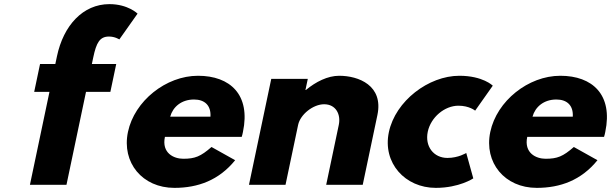

<svg xmlns="http://www.w3.org/2000/svg" viewBox="-20 -895 2960 930"><path d="M248 -585H174L145.6 -450H219.6L125 0H302L396.6 -450H514.6L543 -585H425L431.7 -617C446.7 -688 463 -718 508 -718C537 -718 558 -704 558 -704L646.3 -829C646.3 -829 600 -875 510 -875C382 -875 287.3 -772 255.8 -622Z M1150.8 -232C1153 -238 1155.4 -249 1156.8 -256C1194.7 -436 1095 -528 939 -528C784 -528 631.4 -406 599.8 -256C568.5 -107 669.8 15 824.8 15C938.8 15 1040.6 -22 1119 -119L1004.5 -183C951.8 -137 924.5 -126 867.5 -126C822.5 -126 762.2 -153 778.8 -232ZM804.4 -330C817.3 -377 858.8 -413 919.8 -413C971.8 -413 1002.7 -384 999.4 -330Z M1186 0H1363L1424 -290C1434.7 -341 1497 -390 1550 -390C1607 -390 1631.7 -341 1621 -290L1560 0H1737L1808.1 -338C1838.1 -481 1717 -528 1623 -528C1567 -528 1509.9 -499 1461.5 -459H1459.5L1470.9 -513H1293.9Z M2200.5 -383C2253.5 -383 2281.5 -359 2281.5 -359L2366.9 -480C2366.9 -480 2319 -528 2205 -528C2056 -528 1895.4 -406 1863.6 -255C1832.1 -105 1942.8 15 2090.8 15C2204.8 15 2272.5 -31 2272.5 -31L2238.4 -154C2238.4 -154 2200.3 -130 2147.3 -130C2080.3 -130 2037.1 -186 2052 -257C2066.8 -327 2133.5 -383 2200.5 -383Z M2905.8 -232C2908 -238 2910.4 -249 2911.8 -256C2949.7 -436 2850 -528 2694 -528C2539 -528 2386.4 -406 2354.8 -256C2323.5 -107 2424.8 15 2579.8 15C2693.8 15 2795.6 -22 2874 -119L2759.5 -183C2706.8 -137 2679.5 -126 2622.5 -126C2577.5 -126 2517.2 -153 2533.8 -232ZM2559.4 -330C2572.3 -377 2613.8 -413 2674.8 -413C2726.8 -413 2757.7 -384 2754.4 -330Z"/></svg>

Font: Hussar
Style: BdOblTwo
Weight: 700
Foundry: Cannot Into Space Fonts
Version: Version 2.00